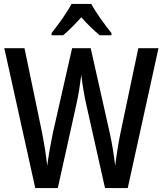

<svg xmlns="http://www.w3.org/2000/svg" viewBox="-20 -960 831 980"><path d="M446 -940H345C324 -898 278 -835 243 -791V-780H302C329 -802 363 -836 395 -872C426 -836 460 -804 489 -780H549V-791C514 -835 469 -896 446 -940ZM789 -714H686L598 -296C586 -241 575 -173 568 -114C561 -172 551 -234 540 -282L443 -714H348L250 -282C240 -234 228 -168 221 -114C216 -162 205 -232 192 -296L105 -714H2L160 0H275L370 -428C381 -475 390 -540 395 -578C401 -524 412 -462 420 -428L516 0H632Z"/></svg>

Font: Noto Sans Gujarati UI Condensed Medium
Style: Regular
Weight: 500
Width: 3
Designer: Jelle Bosma - Monotype Design Team, Universal Thirst
Foundry: Monotype Imaging Inc.
Version: Version 2.106